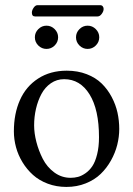

<svg xmlns="http://www.w3.org/2000/svg" viewBox="-20 -718 520 750"><path d="M361.3 -653.8H116.7Q104.5 -653.8 104.5 -668.5Q104.5 -677.7 111.3 -687.7Q118.2 -697.8 126.5 -697.8H371.1Q377.9 -697.8 381.3 -693.4Q384.8 -689 384.8 -683.1Q384.8 -673.8 377.4 -663.8Q370.1 -653.8 361.3 -653.8ZM290.3 -540.3Q276.9 -553.7 276.9 -572.3Q276.9 -590.8 290.3 -604.2Q303.7 -617.7 322.3 -617.7Q340.8 -617.7 354.2 -604.2Q367.7 -590.8 367.7 -572.3Q367.7 -553.7 354.2 -540.3Q340.8 -526.9 322.3 -526.9Q303.7 -526.9 290.3 -540.3ZM129.6 -540.3Q116.2 -553.7 116.2 -572.3Q116.2 -590.8 129.6 -604.2Q143.1 -617.7 161.6 -617.7Q180.2 -617.7 193.6 -604.2Q207 -590.8 207 -572.3Q207 -553.7 193.6 -540.3Q180.2 -526.9 161.6 -526.9Q143.1 -526.9 129.6 -540.3ZM34.2 -205.1Q34.2 -273.9 57.9 -327.1Q81.5 -380.4 128.9 -411.1Q176.3 -441.9 240.7 -441.9Q283.7 -441.9 318.8 -428.2Q354 -414.6 377.2 -391.8Q400.4 -369.1 416.3 -339.1Q432.1 -309.1 439 -277.8Q445.8 -246.6 445.8 -214.4Q445.8 -183.6 438 -152.3Q430.2 -121.1 413.6 -91.3Q397 -61.5 373.3 -38.6Q349.6 -15.6 314.9 -1.7Q280.3 12.2 239.3 12.2Q200.2 12.2 166.5 -0.5Q132.8 -13.2 108.9 -34.7Q85 -56.2 67.9 -84.2Q50.8 -112.3 42.5 -143.1Q34.2 -173.8 34.2 -205.1ZM230.5 -408.7Q201.7 -408.7 178.7 -392.8Q155.8 -377 141.8 -350.8Q127.9 -324.7 120.6 -293.2Q113.3 -261.7 113.3 -228Q113.3 -197.8 122.1 -163.6Q130.9 -129.4 147.2 -97.4Q163.6 -65.4 192.1 -44.4Q220.7 -23.4 255.9 -23.4Q271 -23.4 284.9 -27.1Q298.8 -30.8 314.2 -41.5Q329.6 -52.2 340.8 -69.1Q352.1 -85.9 359.4 -115.2Q366.7 -144.5 366.7 -182.1Q366.7 -290 329.8 -349.4Q293 -408.7 230.5 -408.7Z"/></svg>

Font: Libertinage
Style: b
Weight: 400
Designer: OSP
Foundry: OSP
Version: Version 1.0; 2008; OFL relea